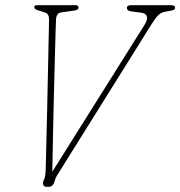

<svg xmlns="http://www.w3.org/2000/svg" viewBox="-20 -720 695 740"><path d="M469 -690Q469 -700 486 -700H639.5Q655 -700 655 -689Q655 -682 639.5 -679L615.5 -674.5Q600 -671.5 589.5 -661Q579 -650.5 561.5 -622.5L210 -60Q203.5 -49.5 199 -42.2Q194.5 -35 193 -29.5L191 -22.5Q184.5 0 168.5 0H158.5Q150 0 147 -7.5Q144 -15 147.5 -23L152 -34Q155 -42.5 156 -62.5Q156.5 -73 157.2 -107.5Q158 -142 159.2 -192Q160.5 -242 161.8 -299.5Q163 -357 164.2 -414.2Q165.5 -471.5 166.5 -520.8Q167.5 -570 168.2 -603Q169 -636 169 -644.5Q169.5 -667 153 -672L125.5 -680.5Q112 -685 112 -692.5Q112 -700 123 -700H271Q282.5 -700 282.5 -690.5Q282.5 -682 268 -679.5L218 -672.5Q206 -671 201.5 -664.2Q197 -657.5 196 -647Q195.5 -637 194.2 -596.5Q193 -556 191.5 -497Q190 -438 188.2 -371.8Q186.5 -305.5 185.2 -242.5Q184 -179.5 183 -130.2Q182 -81 181.5 -58L536 -622.5Q550 -644.5 546 -656.8Q542 -669 524.5 -671L483.5 -676.5Q469 -679 469 -690Z"/></svg>

Font: Fraunces144ptSuperSoftThinItalic
Style: Italic
Weight: 100
Italic angle: -16°
Version: Version 1.000;[0bf87f6ff]